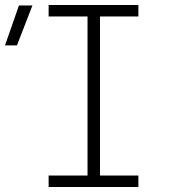

<svg xmlns="http://www.w3.org/2000/svg" viewBox="-75 -750 695 770"><path d="M120 0H480V-46H326V-684H480V-730H120V-684H276V-46H120ZM-55 -568H-7L55 -728H1Z"/></svg>

Font: JetBrains Mono Thin
Style: Regular
Weight: 100
Monospace: yes
Designer: Philipp Nurullin, Konstantin Bulenkov
Foundry: JetBrains
Version: Version 2.305